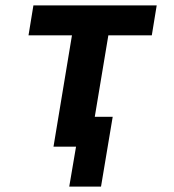

<svg xmlns="http://www.w3.org/2000/svg" viewBox="-20 -540 640 707"><path d="M352 147H235L260 0H177L245 -410H85L103 -520H557L539 -410H379L329 -110H395Z"/></svg>

Font: Iosevka XBd Ex Obl
Style: Regular
Weight: 800
Width: 7
Italic angle: -9°
Monospace: yes
Designer: Belleve Invis
Foundry: Belleve Invis
Version: Version 32.5.0; ttfautohint (v1.8.4)